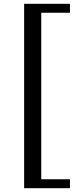

<svg xmlns="http://www.w3.org/2000/svg" viewBox="-20 -840 411 1010"><path d="M348 -773H197V103H348V150H107V-820H348Z"/></svg>

Font: Libre Baskerville
Style: Regular
Weight: 400
Designer: Pablo Impallari, Rodrigo Fuenzalida
Foundry: Pablo Impallari, Rodrigo Fuenzalida
Version: Version 1.000